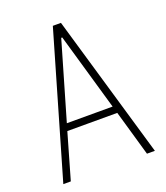

<svg xmlns="http://www.w3.org/2000/svg" viewBox="-128 -777 751 867"><g transform="rotate(-20 247.0 -344.0)"><path d="M27 0 227 -688H266L467 0H429L366 -219H126L63 0ZM136 -253H356L249 -624H244Z"/></g></svg>

Font: Saira Condensed Thin
Style: Regular
Weight: 250
Width: 3
Designer: Hector Gatti with collaboration of the Omnibus-Type team
Foundry: Omnibus-Type
Version: Version 1.101